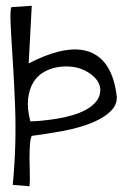

<svg xmlns="http://www.w3.org/2000/svg" viewBox="-20 -648 453 670"><path d="M24.4 -2.9Q31.2 -71.3 33.2 -140.6Q35.2 -210 32.7 -274.9Q30.3 -339.8 26.9 -397.5Q23.4 -455.1 20.5 -501Q17.6 -546.9 16.6 -578.6Q15.6 -610.4 19.5 -623L90.8 -627.9L80.1 -426.8Q137.7 -456.1 182.1 -467.3Q226.6 -478.5 259.8 -474.6Q293 -470.7 316.4 -455.1Q339.8 -439.5 354.5 -416Q369.1 -392.6 377 -364.7Q384.8 -336.9 387.7 -308.6Q387.7 -283.2 370.1 -264.2Q352.5 -245.1 325.2 -231Q297.9 -216.8 263.7 -206.5Q229.5 -196.3 196.8 -190.4Q164.1 -184.6 135.7 -180.2Q107.4 -175.8 90.8 -173.8Q85.9 -164.1 84.5 -143.1Q83 -122.1 83 -96.7Q83 -71.3 84 -44.9Q85 -18.6 83 2ZM330.1 -335Q329.1 -356.4 314.5 -373Q299.8 -389.6 278.3 -400.9Q256.8 -412.1 231.4 -415Q206.1 -418 180.7 -413.6Q155.3 -409.2 132.8 -396.5Q110.4 -383.8 96.2 -360.4Q82 -336.9 78.1 -303.2Q74.2 -269.5 85.9 -224.6Q102.5 -224.6 127.4 -227.1Q152.3 -229.5 179.7 -233.9Q207 -238.3 233.4 -246.1Q259.8 -253.9 281.7 -266.1Q303.7 -278.3 316.9 -295.4Q330.1 -312.5 330.1 -335Z"/></svg>

Font: Swanky and Moo Moo Cyrillic
Style: Regular
Weight: 400
Designer: Kimberly Geswein; Denis Ignatov
Foundry: Kimberly Geswein; Denis Ignatov
Version: Version 1.003 June 27, 2018